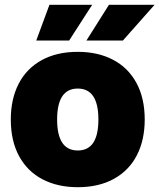

<svg xmlns="http://www.w3.org/2000/svg" viewBox="-20 -770 664 800"><path d="M25 -272Q25 -357 57.5 -420.5Q90 -484 153 -519Q216 -554 304 -554Q388 -554 451 -521Q514 -488 548.5 -424.5Q583 -361 583 -272Q583 -187 550.5 -123.5Q518 -60 455 -25Q392 10 304 10Q220 10 157 -23Q94 -56 59.5 -119.5Q25 -183 25 -272ZM390 -272Q390 -401 304 -401Q218 -401 218 -272Q218 -143 304 -143Q390 -143 390 -272ZM186 -750H364L268 -601H131ZM434 -750H624L492 -601H340Z"/></svg>

Font: Mona Sans Black
Style: Regular
Weight: 900
Designer: Deni Anggara
Foundry: GitHub
Version: Version 2.000